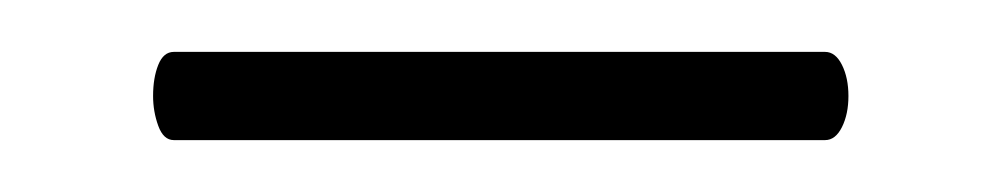

<svg xmlns="http://www.w3.org/2000/svg" viewBox="-20 -531 385 74"><path d="M39 -494Q39 -501 41 -506Q43 -511 47 -511H298Q302 -511 304.5 -506Q307 -501 307 -494Q307 -487 304.5 -482Q302 -477 298 -477H47Q43 -477 41 -482.5Q39 -488 39 -494Z"/></svg>

Font: Cormorant Infant SemiBold
Style: Regular
Weight: 600
Designer: Christian Thalmann (Catharsis Fonts)
Foundry: Catharsis Fonts
Version: Version 4.000